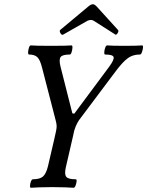

<svg xmlns="http://www.w3.org/2000/svg" viewBox="-20 -882 694 905"><path d="M126 3Q121 3 121.5 -7Q122 -17 126 -27Q130 -37 135 -37Q167 -37 182 -49.5Q197 -62 206 -98L236 -227Q247 -272 247 -286Q247 -295 244.5 -306.5Q242 -318 238 -332L178 -564Q169 -600 156 -612.5Q143 -625 117 -625Q112 -625 112.5 -636Q113 -647 116.5 -657.5Q120 -668 125 -668Q135 -667 159.5 -666.5Q184 -666 221 -666Q259 -666 283 -666.5Q307 -667 317 -668Q322 -668 321.5 -657.5Q321 -647 317.5 -636Q314 -625 309 -625Q275 -625 266 -613.5Q257 -602 265 -569L321 -348L330 -346L495 -568Q519 -601 515.5 -613Q512 -625 475 -625Q471 -625 471.5 -636Q472 -647 476 -657.5Q480 -668 485 -668Q496 -667 517 -666.5Q538 -666 567 -666Q596 -666 617 -666.5Q638 -667 650 -668Q655 -668 654 -657.5Q653 -647 649 -636Q645 -625 640 -625Q617 -625 598.5 -617Q580 -609 558 -585.5Q536 -562 502 -515L352 -315Q344 -303 336.5 -285.5Q329 -268 325 -244L290 -92Q283 -60 292.5 -48.5Q302 -37 337 -37Q342 -37 341 -27Q340 -17 336 -7Q332 3 327 3Q312 2 286 1Q260 0 227 0Q193 0 167 1Q141 2 126 3ZM278 -719Q271 -715 265 -725.5Q259 -736 264 -741L397 -852Q403 -857 408 -859.5Q413 -862 418 -862Q426 -862 437 -850L536 -741Q541 -736 534.5 -726Q528 -716 524 -719L422 -784Q419 -786 415.5 -787Q412 -788 409 -788Q405 -788 400.5 -787Q396 -786 392 -784Z"/></svg>

Font: Junicode Two Beta Condensed Medium
Style: Italic
Weight: 500
Width: 3
Italic angle: -9°
Version: Version 1.053; ttfautohint (v1.8.4)